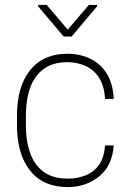

<svg xmlns="http://www.w3.org/2000/svg" viewBox="-20 -759 538 789"><path d="M258.3 -637.2 345.2 -738.8H378.9V-732.9L274.4 -608.9H241.7L136.2 -733.4V-738.8H171.9ZM411.6 -161.1H447.3Q441.4 -77.6 387.2 -33.9Q333 9.8 258.3 9.8Q158.2 9.8 104 -57.6Q49.8 -125 49.8 -244.1V-284.2Q49.8 -403.3 103.8 -470.7Q157.7 -538.1 257.8 -538.1Q308.1 -538.1 350.3 -518.1Q392.6 -498 418.5 -456.8Q444.3 -415.5 447.3 -352.5H411.6Q408.7 -405.3 387.5 -438.7Q366.2 -472.2 331.8 -487.8Q297.4 -503.4 257.3 -503.4Q197.8 -503.4 159.9 -475.8Q122.1 -448.2 104.2 -398.9Q86.4 -349.6 86.4 -284.2V-244.1Q86.4 -178.7 104.2 -129.2Q122.1 -79.6 160.2 -52.2Q198.2 -24.9 258.3 -24.9Q296.4 -24.9 330.3 -37.8Q364.3 -50.8 386.2 -80.8Q408.2 -110.8 411.6 -161.1Z"/></svg>

Font: Robert Sans ExtraLight
Style: Regular
Weight: 250
Designer: Christian Robertson (extended by Adam Twardoch)
Foundry: Google
Version: Version 12.135;April 2, 2019;FontCreator 11.5.0.2425 64-bit;